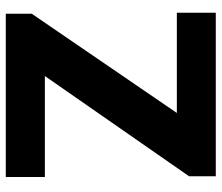

<svg xmlns="http://www.w3.org/2000/svg" viewBox="-70 -680 751 650"><g transform="rotate(-90 305.0 -355.5)"><path d="M586.4 -131.8V0H32.7V-90.3L372.1 -578.6H30.3V-710.9H583V-623L247.1 -131.8Z"/></g></svg>

Font: Vazirmatn RD Black
Style: Regular
Weight: 900
Designer: Saber Rastikerdar
Foundry: Saber Rastikerdar
Version: Version 32.102